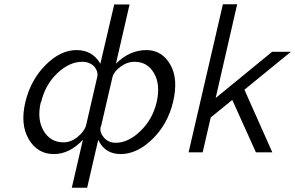

<svg xmlns="http://www.w3.org/2000/svg" viewBox="-20 -715 1385 901"><path d="M99 -236Q124 -340 194 -410Q264 -480 339 -480Q414 -480 451 -416L516 -694H588L524 -416Q588 -480 667 -480Q740 -480 779 -412Q818 -345 792 -236Q767 -132 695 -62Q623 8 546 8Q472 8 441 -59L389 166H317L369 -59Q306 8 233 8Q156 8 115 -61.5Q74 -131 99 -236ZM173 -236 171 -234Q153 -154 185 -100.5Q217 -47 278 -47Q314 -47 345.5 -73.5Q377 -100 384 -127L437 -357Q441 -378 424 -401Q402 -425 366 -425Q305 -425 248.5 -371Q192 -317 173 -236ZM454 -121 452 -119Q447 -93 468 -69Q489 -45 523 -45Q582 -45 639 -100Q696 -155 715 -235Q734 -318 703 -371Q672 -425 612 -425Q576 -425 545 -401.5Q514 -378 508 -354Q499 -316 481 -238Q463 -160 454 -121Z M865 0 1026 -695H1093L992 -255L1257 -472H1345L1127 -294L1258 0H1181L1070 -246L969 -164L931 0Z"/></svg>

Font: Coval
Style: ExtraLight Italic
Weight: 200
Foundry: Context Ltd
Version: Version 001.000